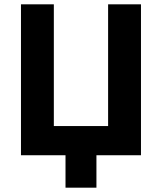

<svg xmlns="http://www.w3.org/2000/svg" viewBox="-20 -718 749 888"><path d="M283 150V0H77V-698H229V-135H480V-698H632V0H426V150Z"/></svg>

Font: Aneliza
Style: Bold
Weight: 700
Designer: Mike Abbink, Paul van der Laan, Pieter van Rosmalen
Foundry: Bold Monday
Version: Version 3.0